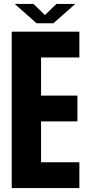

<svg xmlns="http://www.w3.org/2000/svg" viewBox="-20 -962 446 982"><path d="M40 0V-800H386V-668H190V-473H376V-341H190V-132H386V0ZM55 -942H151L210 -885L269 -942H365L253 -843H167Z"/></svg>

Font: Big Shoulders Display Black
Style: Regular
Weight: 900
Designer: Patric King
Foundry: XO Type Co
Version: Version 1.000; ttfautohint (v1.8.2)